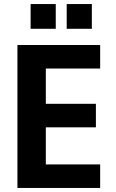

<svg xmlns="http://www.w3.org/2000/svg" viewBox="-20 -927 570 947"><path d="M66 0V-705H474V-589H206V-415H453V-299H206V-116H474V0ZM309 -785V-907H433V-785ZM131 -785V-907H255V-785Z"/></svg>

Font: Nunito Sans 10pt Condensed ExtraBold
Style: Regular
Weight: 800
Width: 3
Designer: Vernon Adams
Foundry: Vernon Adams
Version: Version 3.101;gftools[0.9.27]